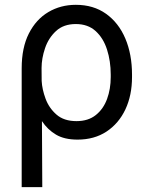

<svg xmlns="http://www.w3.org/2000/svg" viewBox="-20 -558 605 781"><path d="M68.2 203.1V-279.8Q68.2 -364.3 97.5 -421.9Q126.8 -479.4 176.7 -508.9Q226.6 -538.4 288.4 -538.4Q360.1 -538.4 411.2 -502Q462.4 -465.6 489.7 -401.5Q517 -337.4 517 -254.3V-244.3Q517 -170.5 490.1 -113.1Q463.1 -55.8 413.4 -22.9Q363.6 9.9 295.5 9.9Q241.8 9.9 207.6 -10.5Q173.3 -30.9 150.6 -65.3L152 203.1ZM149.1 -281.2 149.5 -228.7Q151.3 -194.6 165.3 -156.6Q179.3 -118.6 209.7 -92Q240.1 -65.3 291.2 -65.3Q338.8 -65.3 369.7 -90Q400.6 -114.7 415.5 -155.4Q430.4 -196 430.4 -244.3V-254.3Q430.4 -309.7 415.3 -356.5Q400.2 -403.4 368.8 -431.8Q337.4 -460.2 288.4 -460.2Q238.6 -460.2 207.9 -431.8Q177.2 -403.4 163.2 -361.9Q149.1 -320.3 149.1 -281.2Z"/></svg>

Font: Inter UI
Style: Regular
Weight: 400
Designer: Rasmus Andersson
Foundry: rsms
Version: Version 2.2